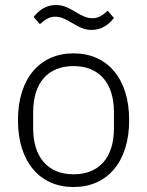

<svg xmlns="http://www.w3.org/2000/svg" viewBox="-20 -738 590 770"><path d="M275 12C207 12 152 -13 113 -59C74 -105 52 -172 52 -256C52 -340 74 -407 113 -453C152 -499 207 -524 275 -524C343 -524 398 -499 437 -453C476 -407 498 -340 498 -256C498 -172 476 -105 437 -59C398 -13 343 12 275 12ZM275 -39C375 -39 437 -103 437 -224V-288C437 -408 375 -473 275 -473C175 -473 113 -409 113 -288V-224C113 -104 175 -39 275 -39ZM348 -618C317 -618 296 -630 269 -646C238 -665 220 -671 201 -671C178 -671 161 -660 140 -641L115 -670C136 -697 165 -718 204 -718C235 -718 256 -706 283 -690C314 -671 332 -665 351 -665C374 -665 391 -676 412 -695L437 -666C416 -639 387 -618 348 -618Z"/></svg>

Font: Plexus Sans Light
Style: Regular
Weight: 300
Version: Version 2.001;PS 002.001;hotconv 1.0.70;makeotf.lib2.5.58329